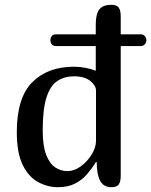

<svg xmlns="http://www.w3.org/2000/svg" viewBox="-20 -780 630 800"><path d="M288 -502Q312 -502 336 -497.5Q360 -493 379 -485V-678Q379 -723 394.5 -741.5Q410 -760 443 -760Q467 -760 475 -748Q483 -736 483 -713V-47Q483 -25 475.5 -12.5Q468 0 444 0Q411 0 397 -27.5Q383 -55 383 -104L380 -105Q364 -79 343 -54.5Q322 -30 292.5 -15Q263 0 221 0Q179 0 139.5 -21Q100 -42 75 -92Q50 -142 50 -229Q50 -373 114.5 -437.5Q179 -502 288 -502ZM158 -237Q158 -173 172 -136Q186 -99 209.5 -83Q233 -67 261 -67Q289 -67 316 -86.5Q343 -106 361.5 -135.5Q380 -165 380 -194V-403Q380 -423 356.5 -442.5Q333 -462 288 -462Q249 -462 219.5 -443Q190 -424 174 -375Q158 -326 158 -237ZM214 -588Q201 -588 195.5 -595.5Q190 -603 190 -612Q190 -622 195.5 -629.5Q201 -637 214 -637H566Q577 -637 583.5 -629.5Q590 -622 590 -612Q590 -603 583.5 -595.5Q577 -588 566 -588Z"/></svg>

Font: Marmelad
Style: Regular
Weight: 400
Designer: Manvel Shmavonyan
Foundry: Cyreal
Version: Version 1.110; ttfautohint (v1.8.4.7-5d5b)